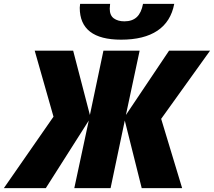

<svg xmlns="http://www.w3.org/2000/svg" viewBox="-84 -977 1111 997"><path d="M377 -351.1 153.8 0H-64L193.8 -371.1L96.2 -713.9H295.9L382.8 -379.9L453.1 -713.9H641.1L569.8 -379.9L793.9 -713.9H1006.8L752.9 -359.9L861.8 0H651.9L564 -351.1L490.2 0H301.8ZM544.9 -771Q330.1 -771 330.1 -937L332 -957H487.8L485.8 -932.1Q485.8 -897 507.1 -881.6Q528.3 -866.2 562 -866.2Q602.5 -866.2 626.2 -888.2Q649.9 -910.2 658.7 -957H820.8Q803.2 -864.3 733.4 -817.6Q663.6 -771 544.9 -771Z"/></svg>

Font: Open Sans Extrabold
Style: Italic
Weight: 800
Italic angle: -12°
Foundry: Ascender Corporation
Version: Version 1.10